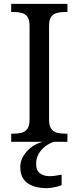

<svg xmlns="http://www.w3.org/2000/svg" viewBox="-20 -734 407 994"><path d="M38 0V-42H51Q74 -42 92.5 -47Q111 -52 122 -67.5Q133 -83 133 -114V-600Q133 -632 122 -647Q111 -662 92.5 -667Q74 -672 51 -672H38V-714H329V-672H316Q294 -672 275 -667Q256 -662 245 -647Q234 -632 234 -600V-114Q234 -83 245 -67.5Q256 -52 275 -47Q294 -42 316 -42H329V0ZM222 240Q158 240 121.5 213.5Q85 187 85 130Q85 99 102 72Q119 45 145.5 26Q172 7 203 0H260Q239 6 217.5 21.5Q196 37 181.5 60Q167 83 167 115Q167 148 186.5 163Q206 178 236 178Q250 178 265.5 176Q281 174 299 170V224Q289 229 275 232.5Q261 236 247 238Q233 240 222 240Z"/></svg>

Font: Noto Serif Myanmar
Style: Regular
Weight: 400
Designer: Ben Mitchell and the Monotype Design Team
Foundry: Monotype Imaging Inc.
Version: Version 2.106